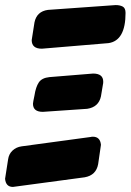

<svg xmlns="http://www.w3.org/2000/svg" viewBox="-69 -740 515 757"><path d="M96 -548Q56 -548 56 -582L67 -652Q76 -695 120 -701L387 -720Q404 -720 415 -714Q426 -708 426 -689Q426 -580 359 -570ZM100 -299Q61 -299 61 -331Q61 -336 67 -364Q72 -397 84 -415Q96 -433 126 -436L298 -450Q338 -450 338 -418Q338 -411 337 -408L329 -360Q320 -318 275 -311ZM-18 -3Q-46 -3 -49 -35L-37 -112Q-34 -133 -19.5 -146.5Q-5 -160 16 -163L289 -200Q292 -201 297 -201Q326 -201 329 -169L318 -93Q310 -49 265 -41Z"/></svg>

Font: Bangerz
Style: Bold
Weight: 700
Designer: vernon adams
Foundry: Vernon Adams
Version: Version 2.10;February 7, 2025;FontCreator 13.0.0.2683 64-bit